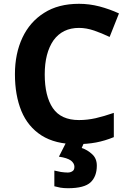

<svg xmlns="http://www.w3.org/2000/svg" viewBox="-20 -744 677 1004"><path d="M393.1 -598.1Q307.1 -598.1 259.8 -533.2Q213.9 -466.8 213.9 -355Q213.9 -241.2 256.3 -178.7Q298.8 -116.2 393.1 -116.2Q436 -116.2 480.5 -126Q524.4 -136.2 575.2 -153.8V-26.9Q528.8 -7.8 482.4 1Q435.5 9.8 378.9 9.8Q269 9.8 197.3 -35.6Q126 -81.1 91.8 -163.6Q58.1 -246.1 58.1 -356Q58.1 -463.4 97.2 -546.9Q136.2 -629.9 210.9 -676.8Q284.7 -724.1 393.1 -724.1Q446.8 -724.1 500 -710.4Q553.2 -696.3 602.1 -673.8L553.2 -550.8Q511.2 -570.8 472.7 -584Q431.6 -598.1 393.1 -598.1ZM486.3 122.1Q486.3 178.2 454.1 209Q421.4 240.2 335.4 240.2Q313.5 240.2 295.9 237.3Q277.3 233.4 264.2 230V147.9Q277.3 151.4 298.8 155.3Q319.3 158.2 334 158.2Q348.6 158.2 358.4 151.4Q369.1 145.5 369.1 127.9Q369.1 110.4 351.1 95.7Q331.5 81.5 288.1 75.2L326.2 0H420.4L407.2 29.8Q437.5 39.6 461.9 62.5Q486.3 84.5 486.3 122.1Z"/></svg>

Font: Droid Sans Thai
Style: Bold
Weight: 700
Designer: Steve Matteson
Foundry: Ascender Corporation
Version: Version 1.00